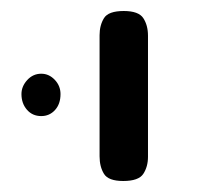

<svg xmlns="http://www.w3.org/2000/svg" viewBox="-20 -602 376 349"><path d="M204 -273Q177 -273 169 -286Q161 -299 161 -318V-538Q161 -556 169 -569Q177 -582 205 -582Q232 -582 240.5 -569Q249 -556 249 -537V-317Q249 -299 240.5 -286Q232 -273 204 -273ZM55 -391Q39 -391 29 -402.5Q19 -414 19 -431Q19 -445 29.5 -456.5Q40 -468 55 -468Q69 -468 79.5 -457Q90 -446 90 -431Q90 -413 80 -402Q70 -391 55 -391Z"/></svg>

Font: Fredoka
Style: Regular
Weight: 400
Designer: Ben Nathan
Foundry: Milena B. Brandão, Ben Nathan
Version: Version 2.001